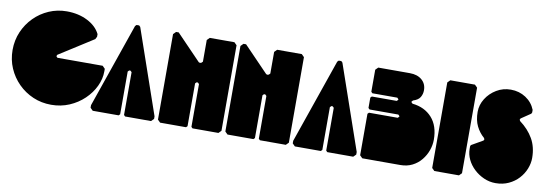

<svg xmlns="http://www.w3.org/2000/svg" viewBox="-55 -1079 4161 1459"><g transform="rotate(10 2025.5 -350.0)"><path d="M370 10Q295 10 230 -18Q165 -46 115.5 -95.5Q66 -145 38 -210Q10 -275 10 -350Q10 -425 38 -490Q66 -555 115 -604.5Q164 -654 228.5 -682Q293 -710 366 -710Q456 -710 526 -674.5Q596 -639 625 -580V-560L615 -540L351 -372L346 -361L356 -350H705L725 -330V-310Q725 -252 698 -195Q671 -138 622.5 -91.5Q574 -45 509.5 -17.5Q445 10 370 10Z M690 0 670 -20V-40L895 -690L905 -700H925L935 -690L1160 -40V-20L1140 0H940L930 -10V-340L920 -350H910L900 -340V-10L890 0Z M1210 0 1190 -20V-680L1210 -700H1230L1420 -503L1430 -500L1440 -503L1450 -513V-680L1470 -700H1660L1680 -680V-20L1660 0H1460L1450 -10V-340L1440 -350H1430L1420 -340V-10L1410 0Z M1730 0 1710 -20V-680L1730 -700H1750L1940 -503L1950 -500L1960 -503L1970 -513V-680L1990 -700H2180L2200 -680V-20L2180 0H1980L1970 -10V-340L1960 -350H1950L1940 -340V-10L1930 0Z M2250 0 2230 -20V-40L2455 -690L2465 -700H2485L2495 -690L2720 -40V-20L2700 0H2500L2490 -10V-340L2480 -350H2470L2460 -340V-10L2450 0Z M2770 0 2750 -20V-340L2760 -350H2982L2992 -360V-365L2982 -375H2760L2750 -385V-465L2760 -475H2952L2962 -485V-490L2952 -500H2760L2750 -510V-680L2770 -700H3014Q3072 -700 3107 -670Q3142 -640 3142 -590Q3142 -561 3127.5 -536.5Q3113 -512 3074 -500L3064 -490V-485L3074 -475Q3169 -465 3225 -402.5Q3281 -340 3281 -233Q3281 -192 3266.5 -151Q3252 -110 3224 -75.5Q3196 -41 3155.5 -20.5Q3115 0 3063 0Z M3326 0 3306 -20V-680L3326 -700H3516L3536 -680V-20L3516 0Z M3799 10Q3752 10 3709 -9Q3666 -28 3632.5 -59.5Q3599 -91 3580 -130.5Q3561 -170 3561 -212V-232L3565 -242L3654 -293L3659 -303L3654 -313Q3617 -345 3594.5 -390.5Q3572 -436 3572 -500Q3572 -554 3602 -602Q3632 -650 3682 -680Q3732 -710 3792 -710Q3857 -710 3908 -676.5Q3959 -643 3981 -587V-567L3976 -557L3902 -507L3897 -497L3902 -487Q3968 -438 4004.5 -374.5Q4041 -311 4041 -226Q4041 -185 4024.5 -143Q4008 -101 3976.5 -66.5Q3945 -32 3900 -11Q3855 10 3799 10Z"/></g></svg>

Font: GTL001
Style: Regular
Weight: 400
Designer: Eli Heuer
Foundry: GTL Type Label
Version: Version 0.100; ttfautohint (v1.8.4.7-5d5b)